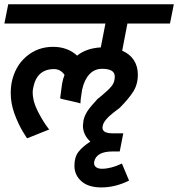

<svg xmlns="http://www.w3.org/2000/svg" viewBox="-50 -602 811 874"><path d="M506.2 -371.2Q541.2 -356.2 559.4 -328.1Q577.5 -300 577.5 -262.5Q577.5 -217.5 556.2 -184.4Q535 -151.2 495 -111.2Q488.8 -106.2 467.5 -90Q446.2 -73.8 433.1 -58.1Q420 -42.5 417.5 -28.8Q413.8 -12.5 424.4 -3.8Q435 5 465 5H511.2L495 87.5H462.5Q388.8 87.5 378.8 133.8Q376.2 150 386.2 158.1Q396.2 166.2 413.8 166.2Q455 166.2 505 142.5L537.5 220Q475 251.2 411.2 251.2Q352.5 251.2 320.6 223.1Q288.8 195 288.8 152.5Q288.8 112.5 307.5 88.8Q326.2 65 361.2 42.5Q327.5 11.2 327.5 -30Q327.5 -36.2 330 -53.8Q335 -76.2 348.1 -96.2Q361.2 -116.2 393.8 -151.2Q395 -152.5 413.8 -167.5Q443.8 -192.5 458.1 -210Q472.5 -227.5 472.5 -253.8Q472.5 -288.8 415 -288.8Q380 -288.8 356.9 -263.8Q333.8 -238.8 323.8 -193.8Q316.2 -148.8 316.2 -131.2Q316.2 -132.5 271.2 -142.5Q222.5 -152.5 223.8 -155L232.5 -220Q236.2 -242.5 243.8 -261.2Q225 -287.5 196.2 -287.5Q117.5 -287.5 101.2 -202.5Q98.8 -190 98.8 -182.5Q98.8 -140 123.8 -91.9Q148.8 -43.8 173.8 -12.5L73.8 27.5Q73.8 30 53.1 -4.4Q32.5 -38.8 15.6 -85Q-1.2 -131.2 -1.2 -180Q-1.2 -201.2 2.5 -223.8Q17.5 -300 69.4 -344.4Q121.2 -388.8 191.2 -388.8Q257.5 -388.8 301.2 -348.8Q342.5 -382.5 408.8 -386.2L430 -495H-30L-12.5 -582.5H741.2L723.8 -495H530Z"/></svg>

Font: Cambay
Style: Bold Italic
Weight: 700
Italic angle: -11°
Designer: Pooja Saxena
Foundry: Pooja Saxena
Version: Version 1.006;PS 001.006;hotconv 1.0.70;makeotf.lib2.5.58329